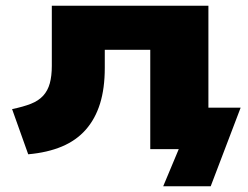

<svg xmlns="http://www.w3.org/2000/svg" viewBox="-20 -518 862 667"><path d="M547 129 601 0H517V-144H816L712 129ZM78 18 22 -139Q61 -147 87.5 -157.5Q114 -168 130 -185.5Q146 -203 153 -228.5Q160 -254 160 -289V-498H704V0H502V-345H344V-282Q344 -211 327.5 -158Q311 -105 278 -67.5Q245 -30 195 -9Q145 12 78 18Z"/></svg>

Font: Nunito Sans 10pt Expanded Black
Style: Regular
Weight: 900
Width: 7
Designer: Vernon Adams
Foundry: Vernon Adams
Version: Version 3.101;gftools[0.9.27]